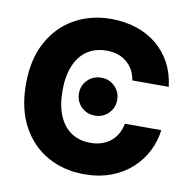

<svg xmlns="http://www.w3.org/2000/svg" viewBox="-83 -820 903 911"><g transform="rotate(10 369.0 -364.0)"><path d="M380.9 10.3Q282.7 10.3 204.3 -33.4Q126 -77.1 80.6 -160.9Q35.2 -244.6 35.2 -363.3Q35.2 -482.9 80.8 -566.7Q126.5 -650.4 205.1 -694.1Q283.7 -737.8 380.9 -737.8Q446.3 -737.8 502.2 -719.5Q558.1 -701.2 600.8 -666.3Q643.6 -631.3 670.4 -581.3Q697.3 -531.2 704.6 -467.8H529.3Q524.9 -495.6 512.7 -517.3Q500.5 -539.1 481.9 -554.4Q463.4 -569.8 439 -577.9Q414.6 -585.9 385.3 -585.9Q331.1 -585.9 292 -559.6Q252.9 -533.2 232.2 -483.4Q211.4 -433.6 211.4 -363.3Q211.4 -292 232.4 -242.4Q253.4 -192.9 292.2 -167.2Q331.1 -141.6 384.3 -141.6Q414.1 -141.6 438.2 -149.7Q462.4 -157.7 481.4 -173.1Q500.5 -188.5 512.7 -210.2Q524.9 -231.9 530.3 -259.3H705.6Q699.2 -206.1 674.8 -157.5Q650.4 -108.9 608.9 -71Q567.4 -33.2 510 -11.5Q452.6 10.3 380.9 10.3ZM382.8 -272.5Q343.8 -272.5 317.1 -298.8Q290.5 -325.2 290.5 -363.8Q290.5 -402.3 317.1 -428.7Q343.8 -455.1 382.8 -455.1Q421.4 -455.1 448 -428.7Q474.6 -402.3 474.6 -363.8Q474.6 -325.2 448 -298.8Q421.4 -272.5 382.8 -272.5Z"/></g></svg>

Font: Inter 20pt ExtraBold
Style: Regular
Weight: 800
Version: Version 4.001;git-66647c0bb